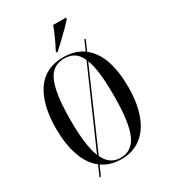

<svg xmlns="http://www.w3.org/2000/svg" viewBox="-229 -1046 1068 1201"><g transform="rotate(-30 305.0 -445.5)"><path d="M285 -781Q305 -818 322.5 -857.5Q340 -897 353 -931H445V-921Q431 -904 403.5 -876.5Q376 -849 346 -820.5Q316 -792 293 -771H285ZM160 -36Q102 -80 73 -164Q44 -248 44 -359Q44 -530 109 -627.5Q174 -725 306 -725Q387 -725 446 -685L476 -755H486L453 -679Q566 -593 566 -358Q566 -245 535.5 -162Q505 -79 446.5 -34.5Q388 10 305 10Q225 10 168 -30L137 40H127ZM424 -637Q406 -678 377 -696.5Q348 -715 306 -715Q250 -715 215.5 -679.5Q181 -644 165 -565.5Q149 -487 149 -358Q149 -176 184 -90ZM305 0Q387 0 424 -83Q461 -166 461 -358Q461 -450 453.5 -516Q446 -582 429 -625L190 -79Q226 0 305 0Z"/></g></svg>

Font: Noto Serif Display ExtraCondensed Medium
Style: Regular
Weight: 500
Width: 2
Designer: Monotype Design Team
Foundry: Monotype Imaging Inc.
Version: Version 2.009